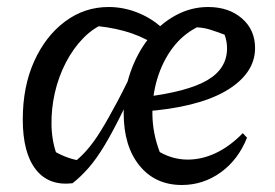

<svg xmlns="http://www.w3.org/2000/svg" viewBox="-20 -519 785 548"><path d="M187 4Q119 12 82 -35.5Q45 -83 45 -178Q45 -272 77.5 -344Q110 -416 165.5 -457.5Q221 -499 290 -499Q335 -499 377.5 -481Q420 -463 450 -432L419 -394Q380 -418 334.5 -430.5Q289 -443 231 -447L281 -453Q247 -440 218 -410.5Q189 -381 168 -340.5Q147 -300 136.5 -254Q126 -208 127 -161Q128 -114 144 -72L120 -96Q144 -81 165 -72.5Q186 -64 210 -60L184 -50Q207 -67 227 -89.5Q247 -112 268 -146Q289 -180 316 -231Q343 -282 378 -357L398 -347Q361 -264 332 -204.5Q303 -145 279 -105Q255 -65 232.5 -39.5Q210 -14 187 4ZM499 9Q423 9 378 -46.5Q333 -102 333 -196Q333 -257 352 -312Q371 -367 404 -409Q437 -451 481 -475Q525 -499 574 -499Q633 -499 670.5 -466.5Q708 -434 708 -382Q708 -344 686 -313Q664 -282 623 -258.5Q582 -235 523 -220.5Q464 -206 391 -201V-242Q515 -257 571.5 -290Q628 -323 628 -381Q628 -390 626.5 -399.5Q625 -409 621 -420Q597 -429 579.5 -434.5Q562 -440 542 -441Q501 -420 472.5 -382Q444 -344 429 -294.5Q414 -245 415 -191Q416 -137 436 -85Q473 -64 514 -63.5Q555 -63 595.5 -82Q636 -101 673 -139L685 -126Q660 -63 610 -27Q560 9 499 9Z"/></svg>

Font: Piazzolla Thin Medium
Style: Italic
Weight: 500
Italic angle: -11.3°
Version: Version 2.005